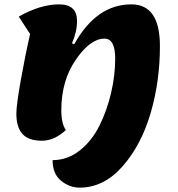

<svg xmlns="http://www.w3.org/2000/svg" viewBox="-20 -620 814 880"><path d="M345 240Q299 240 260 208.5Q221 177 221 114Q289 114 345 70Q401 26 435.5 -43.5Q470 -113 489 -193.5Q508 -274 508 -351Q508 -443 459 -443Q394 -443 327.5 -346.5Q261 -250 261 -115Q261 -53 282 -24Q229 25 172 25Q111 25 83 -6Q55 -37 55 -99Q55 -139 75.5 -254Q96 -369 118 -464L66 -544Q165 -600 251 -600Q333 -600 333 -524Q333 -474 310 -422L320 -417Q422 -600 582 -600Q713 -600 713 -409Q713 -248 670.5 -102Q628 44 542 142Q456 240 345 240Z"/></svg>

Font: Lemonada
Style: Bold
Weight: 700
Designer: Mohamed Gaber (Arabic), Eduardo Tunni (Latin)
Foundry: Kief Type Foundry
Version: Version 4.004